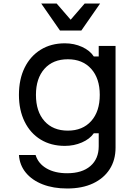

<svg xmlns="http://www.w3.org/2000/svg" viewBox="-20 -860 790 1095"><path d="M639 -18Q639 53 605.5 105Q572 157 510.5 186Q449 215 363 215Q284 215 223.5 191.5Q163 168 127.5 125Q92 82 88 24H183Q198 73 245.5 100.5Q293 128 363 128Q448 128 495.5 87Q543 46 543 -26V-100H515Q492 -67 447 -47.5Q402 -28 350 -28Q271 -28 212 -64Q153 -100 120.5 -166Q88 -232 88 -319Q88 -408 120.5 -474Q153 -540 212 -576.5Q271 -613 350 -613Q403 -613 448 -592.5Q493 -572 515 -538H543V-598H639ZM185 -319Q185 -224 233.5 -169.5Q282 -115 367 -115Q451 -115 500 -169.5Q549 -224 549 -319Q549 -413 500 -467.5Q451 -522 367 -522Q282 -522 233.5 -467.5Q185 -413 185 -319ZM551 -840 444 -686H322L215 -840H303L412 -714H354L463 -840Z"/></svg>

Font: Martian Mono SemiExpanded Light
Style: Regular
Weight: 300
Width: 6
Monospace: yes
Designer: Roman Shamin
Foundry: Evil Martians
Version: Version 0.930